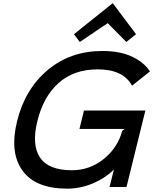

<svg xmlns="http://www.w3.org/2000/svg" viewBox="-20 -1127 941 1157"><path d="M856 -460.9 742.2 0H640.1L666 -104H665Q611.8 -51.8 537.4 -21Q462.9 9.8 384.8 9.8Q194.3 9.8 115.5 -99.1Q36.6 -208 83 -397Q130.9 -590.8 267.8 -705.3Q404.8 -819.8 596.2 -819.8Q656.2 -819.8 708 -808.6Q759.8 -797.4 807.1 -769Q854.5 -740.7 883.8 -696.8L775.9 -610.8Q722.2 -709 568.8 -709Q425.8 -709 333.7 -627.4Q241.7 -545.9 205.1 -397Q169.9 -254.9 220.9 -178Q272 -101.1 413.1 -101.1Q520 -101.1 604.2 -168.2Q688.5 -235.4 716.8 -338.9L731.9 -350.1H459L485.8 -460.9ZM660.2 -1106.9 799.8 -920.9 741.2 -874 628.9 -987.8 627.9 -986.8 460.9 -874 425.8 -920.9 658.2 -1106.9Z"/></svg>

Font: Sinkin Sans 500 Medium Italic
Style: Regular
Weight: 500
Italic angle: -112°
Designer: Keith Bates
Foundry: K-Type
Version: Sinkin Sans (version 1.0)  by Keith Bates   •   © 2014   www